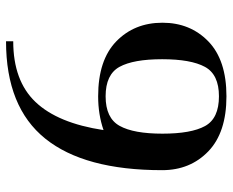

<svg xmlns="http://www.w3.org/2000/svg" viewBox="-86 -664 760 627"><g transform="rotate(90 293.5 -350.0)"><path d="M293.9 -291C333.7 -291 370.4 -296.9 404.3 -308.6C389.3 -209 358.7 -134.9 312.5 -86.4C266.3 -37.9 200.2 -13.7 114.3 -13.7V9.8C257.5 9.8 363.4 -32.9 432.1 -118.2C500.8 -203.5 535.2 -330.7 535.2 -500C535.2 -561.2 514.6 -611.5 473.6 -650.9C432.6 -690.3 372.7 -710 293.9 -710C215.2 -710 155.4 -690.3 114.7 -650.9C74.1 -611.5 53.7 -561.5 53.7 -501C53.7 -439.8 74.1 -389.5 114.7 -350.1C155.4 -310.7 215.2 -291 293.9 -291ZM416 -501C416 -438.5 407.6 -391.9 390.6 -361.3C373.7 -330.7 341.5 -315.4 293.9 -315.4C246.4 -315.4 214.4 -330.6 197.8 -360.8C181.2 -391.1 172.9 -437.5 172.9 -500C172.9 -562.5 181.2 -609 197.8 -639.6C214.4 -670.2 246.4 -685.5 293.9 -685.5C342.1 -685.5 374.5 -670.4 391.1 -640.1C407.7 -609.9 416 -563.5 416 -501Z"/></g></svg>

Font: TriodPostnaja
Style: Medium
Weight: 500
Version: 20110805; ttfautohint (v0.96) -l 8 -r 50 -G 200 -x 14 -w "G"